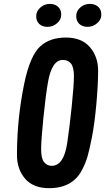

<svg xmlns="http://www.w3.org/2000/svg" viewBox="-20 -962 551 989"><path d="M67.4 -163.6Q67.4 -350.1 105 -532.2Q134.8 -675.3 187.5 -723.6Q237.3 -768.6 319.1 -768.6Q400.9 -768.6 443.1 -719.2Q485.4 -669.9 485.4 -597.9Q485.4 -525.9 476.1 -423.6Q466.8 -321.3 453.1 -252.7Q439.5 -184.1 429.9 -152.6Q420.4 -121.1 403.8 -88.9Q387.2 -56.6 365.2 -37.1Q315.9 7.3 233.6 7.3Q151.4 7.3 109.4 -41.5Q67.4 -90.3 67.4 -163.6ZM246.1 -107.9Q308.1 -107.9 325.7 -222.2Q337.4 -297.9 349.1 -410.6Q360.8 -523.4 360.8 -569.3Q360.8 -615.2 345.9 -634.3Q331.1 -653.3 303.7 -653.3Q247.1 -653.3 227.1 -538.6Q215.3 -471.2 203.6 -355.7Q191.9 -240.2 191.9 -192.9Q191.9 -145.5 207.3 -126.7Q222.7 -107.9 246.1 -107.9ZM225.3 -823.7Q198.2 -823.7 182.4 -838.4Q166.5 -853 166.5 -878.7Q166.5 -904.3 187.7 -923.1Q209 -941.9 235.8 -941.9Q262.7 -941.9 279.1 -927.2Q295.4 -912.6 295.4 -886.7Q295.4 -860.8 273.9 -842.3Q252.4 -823.7 225.3 -823.7ZM431.6 -823.7Q404.8 -823.7 388.7 -838.6Q372.6 -853.5 372.6 -879.4Q372.6 -905.3 393.6 -923.6Q414.6 -941.9 441.9 -941.9Q469.2 -941.9 485.6 -927.2Q502 -912.6 502 -886.7Q502 -860.8 480.2 -842.3Q458.5 -823.7 431.6 -823.7Z"/></svg>

Font: Contrail One
Style: Regular
Weight: 400
Designer: Riccardo De Franceschi
Foundry: Sorkin Type Co.
Version: Version 1.003